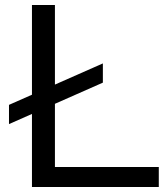

<svg xmlns="http://www.w3.org/2000/svg" viewBox="-20 -749 669 769"><path d="M108 0V-729H200V-57L175 -80H616V0ZM16 -252V-329L392 -495V-418Z"/></svg>

Font: Mona Sans Expanded
Style: Regular
Weight: 400
Width: 7
Designer: Deni Anggara
Foundry: GitHub
Version: Version 2.000